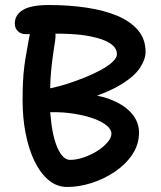

<svg xmlns="http://www.w3.org/2000/svg" viewBox="-20 -732 641 765"><path d="M248 13Q206 13 173 -15Q140 -43 117 -91Q94 -139 82 -201Q70 -263 70 -331Q70 -371 71.5 -404Q73 -437 77 -468.5Q81 -500 88 -536Q92 -563 99 -596Q89 -596 82 -596Q63 -596 51 -608Q39 -620 39 -638Q39 -673 71.5 -692.5Q104 -712 175 -712Q255 -712 325 -701.5Q395 -691 447.5 -669Q500 -647 530 -611.5Q560 -576 560 -525Q560 -495 536.5 -460Q513 -425 455 -391Q419 -370 367 -351Q390 -346 409 -340Q456 -323 483.5 -300.5Q511 -278 522.5 -253.5Q534 -229 534 -205Q534 -156 507 -116Q480 -76 436.5 -47Q393 -18 343.5 -2.5Q294 13 248 13ZM201 -598Q202 -586 200 -572Q192 -522 187.5 -485Q183 -448 181 -414Q180 -398 180 -380Q182 -380 184 -381Q214 -387 249.5 -398.5Q285 -410 319.5 -424Q354 -438 382.5 -453.5Q411 -469 428.5 -485.5Q446 -502 446 -516Q446 -536 429.5 -551Q413 -566 381 -576.5Q349 -587 304 -593Q258 -598 201 -598ZM180 -285Q182 -260 185 -237Q191 -193 202 -161Q213 -129 227.5 -112Q242 -95 259 -95Q285 -95 314 -105Q343 -115 367.5 -130.5Q392 -146 408 -164.5Q424 -183 424 -200Q424 -216 405.5 -231.5Q387 -247 354.5 -259Q322 -271 277.5 -278.5Q233 -286 182 -285Q181 -285 180 -285Z"/></svg>

Font: Shantell Sans Light Medium
Style: Regular
Weight: 500
Version: Version 1.008;[ac192a2d6]